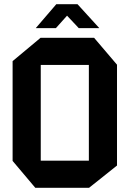

<svg xmlns="http://www.w3.org/2000/svg" viewBox="-20 -894 616 914"><path d="M174 -585V-714H428L537 -586V-585ZM148 0 40 -128V-129H403V0ZM40 -129V-603L173 -714H174V-129ZM403 0V-585H537V-106L404 0ZM355 -760 263 -858 349 -874 452 -761V-760ZM151 -760V-761L248 -874H348L246 -760Z"/></svg>

Font: Foldit SemiBold
Style: Regular
Weight: 600
Version: Version 1.003